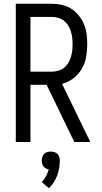

<svg xmlns="http://www.w3.org/2000/svg" viewBox="-20 -755 540 1021"><path d="M375 0 228 -304H142V0H64V-735H256Q283 -735 309.5 -729Q336 -723 359 -708.5Q382 -694 399 -672.5Q416 -651 426.5 -626Q437 -601 440.5 -574Q444 -547 444 -520Q444 -486 438 -452Q432 -418 415 -389Q398 -360 370.5 -339Q343 -318 310 -309L460 0ZM256 -374Q273 -374 290 -379Q307 -384 320.5 -394.5Q334 -405 343 -420Q352 -435 357 -451.5Q362 -468 364 -485Q366 -502 366 -520Q366 -537 364 -554Q362 -571 357 -587.5Q352 -604 343 -619Q334 -634 320.5 -644.5Q307 -655 290 -660Q273 -665 256 -665H142V-374ZM240 246 202 213Q216 199 225 181.5Q234 164 239 146Q231 145 223.5 140.5Q216 136 211 129.5Q206 123 204 115Q202 107 202 99Q202 89 205 79.5Q208 70 214.5 63.5Q221 57 230.5 54Q240 51 250 51Q260 51 269.5 54Q279 57 285.5 63.5Q292 70 295 79.5Q298 89 298 99Q298 119 294.5 139Q291 159 284 178Q277 197 266 214.5Q255 232 240 246Z"/></svg>

Font: Huly
Style: Regular
Weight: 400
Designer: Belleve Invis
Foundry: Belleve Invis
Version: Version 33.2.5; ttfautohint (v1.8.4)